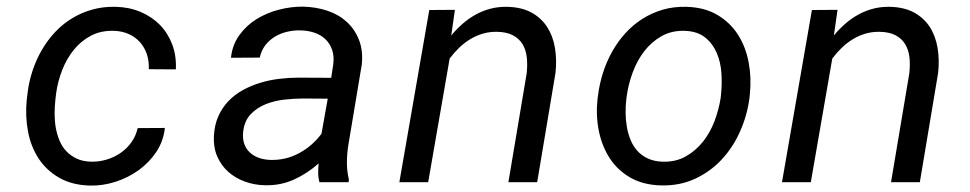

<svg xmlns="http://www.w3.org/2000/svg" viewBox="-20 -559 2975 589"><path d="M260.3 -63Q284.2 -62.5 307.6 -69.6Q331.1 -76.7 350.3 -90.1Q369.6 -103.5 383.3 -122.8Q397 -142.1 402.3 -166L485.8 -166.5Q481.4 -126 459.5 -93Q437.5 -60.1 405.3 -36.9Q373 -13.7 334 -1.2Q294.9 11.2 256.3 10.3Q200.7 8.8 161.6 -13.7Q122.6 -36.1 98.6 -72.5Q74.7 -108.9 65.9 -155.8Q57.1 -202.6 62 -252.4L64.5 -273.4Q68.8 -309.1 80.1 -342.8Q91.3 -376.5 108.6 -406.2Q126 -436 149.2 -460.7Q172.4 -485.4 201.2 -502.9Q230 -520.5 263.7 -529.8Q297.4 -539.1 335.4 -538.1Q376.5 -537.1 411.1 -522.5Q445.8 -507.8 470.5 -482.7Q495.1 -457.5 508.3 -422.6Q521.5 -387.7 519.5 -346.2L436.5 -346.7Q437.5 -371.1 430.7 -392.1Q423.8 -413.1 409.9 -429Q396 -444.8 376 -454.1Q356 -463.4 330.6 -464.4Q290 -465.8 259 -449.5Q228 -433.1 206.1 -405.8Q184.1 -378.4 170.7 -343.8Q157.2 -309.1 152.3 -273.4L149.9 -252.9Q147.5 -231.9 147.5 -210Q147.5 -188 151.1 -167.2Q154.8 -146.5 162.6 -127.7Q170.4 -108.9 183.6 -95Q196.8 -81.1 215.6 -72.3Q234.4 -63.5 260.3 -63Z M960 0Q956.1 -14.6 956.1 -28.8Q956.1 -43 957.5 -57.6Q922.9 -26.9 882.1 -8.3Q841.3 10.3 793.9 9.3Q760.7 8.8 731.2 -2Q701.7 -12.7 679.9 -32.2Q658.2 -51.8 646.2 -79.6Q634.3 -107.4 636.2 -142.6Q638.2 -176.8 650.1 -203.1Q662.1 -229.5 681.2 -249.3Q700.2 -269 725.1 -282.7Q750 -296.4 778.1 -304.9Q806.2 -313.5 836.2 -317.1Q866.2 -320.8 895.5 -320.8L996.1 -320.3L1002.4 -362.3Q1005.4 -387.2 998.8 -406.2Q992.2 -425.3 978.5 -438.5Q964.8 -451.7 945.1 -458.5Q925.3 -465.3 901.4 -465.8Q880.4 -466.3 860.1 -461.4Q839.8 -456.5 823 -446.3Q806.2 -436 793.9 -420.2Q781.7 -404.3 776.9 -382.3L688.5 -381.8Q692.9 -421.9 714.4 -451.4Q735.8 -481 767.3 -500.5Q798.8 -520 836.4 -529.5Q874 -539.1 910.2 -538.6Q950.2 -537.6 984.9 -525.9Q1019.5 -514.2 1044.2 -491.5Q1068.8 -468.8 1081.5 -436Q1094.2 -403.3 1089.8 -360.8L1048.8 -115.2Q1044.4 -88.4 1044.2 -61.5Q1043.9 -34.7 1050.3 -8.3L1049.3 0ZM811 -68.4Q857.9 -67.4 898.4 -89.6Q939 -111.8 966.3 -148.9L985.4 -256.3L909.7 -256.8Q882.8 -256.8 852.3 -253.4Q821.8 -250 794.9 -239.3Q768.1 -228.5 749 -208.5Q730 -188.5 726.1 -155.8Q723.6 -134.8 729 -118.7Q734.4 -102.5 746.1 -91.6Q757.8 -80.6 774.4 -74.7Q791 -68.8 811 -68.4Z M1375.5 -528.8 1364.3 -450.2Q1380.4 -469.7 1399.4 -486.3Q1418.5 -502.9 1439.9 -514.6Q1461.4 -526.4 1485.4 -532.5Q1509.3 -538.6 1535.6 -538.1Q1580.1 -537.1 1610.4 -520.5Q1640.6 -503.9 1658.4 -476.3Q1676.3 -448.7 1682.4 -412.1Q1688.5 -375.5 1684.1 -335.4L1627.9 0H1539.6L1595.7 -334Q1598.6 -360.8 1595.9 -383.8Q1593.3 -406.7 1582.8 -423.8Q1572.3 -440.9 1553.2 -450.9Q1534.2 -460.9 1504.9 -461.4Q1481.9 -461.9 1461.2 -455.8Q1440.4 -449.7 1422.4 -438.7Q1404.3 -427.7 1388.4 -412.4Q1372.6 -397 1359.4 -379.4L1293.5 0H1205.1L1296.9 -528.3Z M1814.5 -265.6Q1818.8 -301.3 1829.8 -335.7Q1840.8 -370.1 1857.9 -400.6Q1875 -431.2 1898.2 -456.8Q1921.4 -482.4 1950 -500.7Q1978.5 -519 2012.5 -529.1Q2046.4 -539.1 2085.4 -538.1Q2141.1 -536.6 2180.4 -513.4Q2219.7 -490.2 2243.7 -452.9Q2267.6 -415.5 2276.6 -367.9Q2285.6 -320.3 2280.3 -270.5L2279.3 -259.3Q2272.5 -206.1 2250.7 -156.7Q2229 -107.4 2194.3 -70.1Q2159.7 -32.7 2112.5 -10.7Q2065.4 11.2 2007.8 9.8Q1952.6 8.3 1913.3 -14.4Q1874 -37.1 1850.1 -74.2Q1826.2 -111.3 1816.9 -158.2Q1807.6 -205.1 1813 -254.9ZM1901.4 -254.9Q1898.9 -234.4 1899.2 -212.4Q1899.4 -190.4 1903.1 -169.4Q1906.7 -148.4 1914.6 -129.4Q1922.4 -110.4 1935.5 -95.9Q1948.7 -81.5 1967.5 -72.8Q1986.3 -64 2011.7 -63Q2052.2 -61.5 2083.5 -79.1Q2114.7 -96.7 2137 -125Q2159.2 -153.3 2172.4 -188.7Q2185.5 -224.1 2190.9 -259.3L2191.9 -270Q2195.3 -300.8 2193.1 -334.5Q2190.9 -368.2 2178.7 -396.7Q2166.5 -425.3 2143.1 -444.1Q2119.6 -462.9 2081.5 -464.4Q2040.5 -465.8 2009.3 -448Q1978 -430.2 1956.1 -401.4Q1934.1 -372.6 1920.9 -336.7Q1907.7 -300.8 1902.8 -265.6Z M2549.3 -528.8 2538.1 -450.2Q2554.2 -469.7 2573.2 -486.3Q2592.3 -502.9 2613.8 -514.6Q2635.3 -526.4 2659.2 -532.5Q2683.1 -538.6 2709.5 -538.1Q2753.9 -537.1 2784.2 -520.5Q2814.5 -503.9 2832.3 -476.3Q2850.1 -448.7 2856.2 -412.1Q2862.3 -375.5 2857.9 -335.4L2801.8 0H2713.4L2769.5 -334Q2772.5 -360.8 2769.8 -383.8Q2767.1 -406.7 2756.6 -423.8Q2746.1 -440.9 2727.1 -450.9Q2708 -460.9 2678.7 -461.4Q2655.8 -461.9 2635 -455.8Q2614.3 -449.7 2596.2 -438.7Q2578.1 -427.7 2562.3 -412.4Q2546.4 -397 2533.2 -379.4L2467.3 0H2378.9L2470.7 -528.3Z"/></svg>

Font: TypoPRO Roboto Mono
Style: Italic
Weight: 400
Designer: Google
Version: Version 2.000986; 2015; ttfautohint (v1.3)